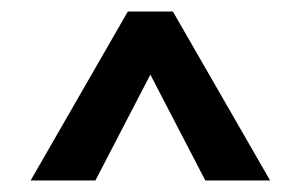

<svg xmlns="http://www.w3.org/2000/svg" viewBox="-20 -760 506 332"><path d="M447 -448 279 -740H201L33 -448H145L240 -631L335 -448Z"/></svg>

Font: Bithumb Trading Sans Semibold
Style: Regular
Weight: 600
Designer: Ham Hyungwon
Foundry: Bithumb
Version: Version 0.500;FEAKit 1.0